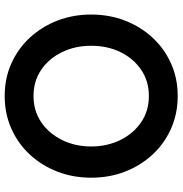

<svg xmlns="http://www.w3.org/2000/svg" viewBox="-0 -750 760 799"><g transform="rotate(90 379.5 -350.0)"><path d="M719 -350Q719 -275 694 -210Q669 -145 623.5 -95.5Q578 -46 515.5 -18Q453 10 379 10Q305 10 243 -18Q181 -46 135.5 -95.5Q90 -145 65 -210Q40 -275 40 -350Q40 -425 65 -490Q90 -555 135.5 -604.5Q181 -654 243 -682Q305 -710 379 -710Q453 -710 515.5 -682Q578 -654 623.5 -604.5Q669 -555 694 -490Q719 -425 719 -350ZM589 -350Q589 -417 562 -471.5Q535 -526 488 -558Q441 -590 379 -590Q317 -590 270 -558Q223 -526 196.5 -472Q170 -418 170 -350Q170 -283 196.5 -228.5Q223 -174 270 -142Q317 -110 379 -110Q441 -110 488 -142Q535 -174 562 -228.5Q589 -283 589 -350Z"/></g></svg>

Font: Quicksand Light
Style: Bold
Weight: 700
Version: Version 3.004